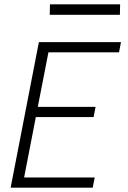

<svg xmlns="http://www.w3.org/2000/svg" viewBox="-20 -864 590 884"><path d="M29 0 159 -670H537L528 -623H203L154 -372H420L411 -325H145L91 -47H416L407 0ZM532 -796H209L210 -844H533Z"/></svg>

Font: Lode Dark Term
Style: Italic
Weight: 400
Italic angle: -11°
Monospace: yes
Designer: Belleve Invis
Foundry: Belleve Invis
Version: Version 29.2.0